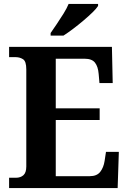

<svg xmlns="http://www.w3.org/2000/svg" viewBox="-20 -951 650 971"><path d="M26 0V-52H60Q84 -52 98.5 -65Q113 -78 113 -109V-600Q113 -641 96.5 -651.5Q80 -662 59 -662H26V-714H546L550 -531H483L479 -577Q476 -614 460.5 -634Q445 -654 408 -654H262V-403H484V-344H262V-60H434Q470 -60 487 -82Q504 -104 509 -137L516 -183H581L575 0ZM236 -784Q250 -804 267.5 -830Q285 -856 301.5 -882.5Q318 -909 327 -931H476V-921Q468 -908 448 -888.5Q428 -869 402 -847Q376 -825 349.5 -805Q323 -785 301 -771H236Z"/></svg>

Font: Noto Serif Lao SemiCondensed
Style: Bold
Weight: 700
Width: 4
Designer: Monotype Design Team
Foundry: Monotype Imaging Inc.
Version: Version 2.003; ttfautohint (v1.8.4.7-5d5b)